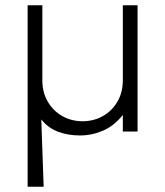

<svg xmlns="http://www.w3.org/2000/svg" viewBox="-20 -500 628 730"><path d="M85 210V-480H141V-195Q141 -148.5 161.8 -113.2Q182.5 -78 217.2 -58.5Q252 -39 294 -39Q336 -39 370.8 -58.5Q405.5 -78 426.2 -113.2Q447 -148.5 447 -195V-480H503V0H447V-63Q413.5 -21 371.2 -3Q329 15 284 15Q239 15 201.2 1Q163.5 -13 137 -46L146 210Z"/></svg>

Font: Geologica Cursive Thin
Style: Regular
Weight: 250
Designer: Sindre Bremnes, Frode Helland
Foundry: Monokrom Skriftforlag AS
Version: Version 1.010;gftools[0.9.28]